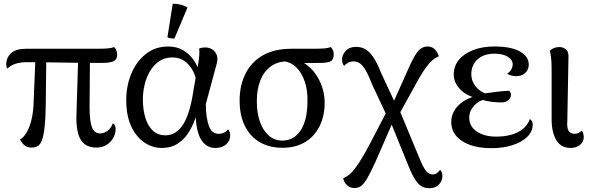

<svg xmlns="http://www.w3.org/2000/svg" viewBox="-20 -769 3145 1016"><path d="M490 12Q430 12 405 -33.5Q380 -79 385 -177L394 -469H456L454 -201Q454 -126 467 -94.5Q480 -63 510 -63Q530 -63 548.5 -76Q567 -89 577 -116Q585 -113 588.5 -104.5Q592 -96 592 -86Q592 -62 579.5 -39.5Q567 -17 544 -2.5Q521 12 490 12ZM147 12Q107 12 86 -31Q104 -41 118.5 -64Q133 -87 143.5 -123.5Q154 -160 157 -208L168 -473H225L222 -209Q221 -139 216 -95.5Q211 -52 202.5 -28.5Q194 -5 180 3.5Q166 12 147 12ZM19 -406Q13 -415 13 -427Q13 -464 38.5 -487.5Q64 -511 117 -511H488Q531 -511 552 -513Q573 -515 584 -520Q590 -515 595 -504Q600 -493 600 -481Q600 -454 581 -445Q562 -436 516 -436Q465 -436 411.5 -436.5Q358 -437 306.5 -438Q255 -439 207.5 -439.5Q160 -440 122 -440Q91 -440 65 -432.5Q39 -425 19 -406Z M835 14Q802 14 769.5 -0.5Q737 -15 709 -46Q681 -77 664.5 -125Q648 -173 648 -240Q648 -315 675 -379.5Q702 -444 752 -483.5Q802 -523 871 -523Q912 -523 944.5 -505.5Q977 -488 1000 -458Q1023 -428 1035 -388L1020 -336Q1010 -392 976.5 -428.5Q943 -465 892 -465Q850 -465 820.5 -444Q791 -423 772 -389.5Q753 -356 744.5 -317.5Q736 -279 736 -243Q736 -190 749 -146.5Q762 -103 788.5 -78Q815 -53 855 -53Q885 -53 907.5 -67.5Q930 -82 946 -106Q962 -130 973.5 -161.5Q985 -193 992.5 -228.5Q1000 -264 1005 -299L1029 -432Q1033 -457 1034.5 -477Q1036 -497 1034 -512Q1040 -515 1048.5 -516.5Q1057 -518 1066 -518Q1089 -518 1105.5 -506Q1122 -494 1128 -474.5Q1134 -455 1126 -429L1069 -218Q1070 -144 1085.5 -102.5Q1101 -61 1136 -61Q1153 -61 1165.5 -67Q1178 -73 1187 -85Q1198 -72 1198 -51Q1198 -24 1176.5 -5Q1155 14 1120 14Q1071 14 1044 -30.5Q1017 -75 1015 -168L1020 -164Q1007 -116 982.5 -75Q958 -34 922 -10Q886 14 835 14ZM903 -565Q894 -565 882.5 -566.5Q871 -568 866 -572L894 -749Q914 -750 937 -744Q960 -738 972 -729Z M1474 13Q1407 13 1356 -16Q1305 -45 1276.5 -101Q1248 -157 1248 -237Q1248 -318 1279.5 -380Q1311 -442 1371.5 -476.5Q1432 -511 1522 -511H1639Q1679 -511 1699 -513Q1719 -515 1730 -520Q1736 -515 1741 -505Q1746 -495 1746 -482Q1746 -453 1729 -444.5Q1712 -436 1672 -436L1552 -435L1499 -444Q1448 -444 1411.5 -416.5Q1375 -389 1357 -342Q1339 -295 1339 -234Q1339 -169 1356.5 -122Q1374 -75 1404 -50Q1434 -25 1473 -25Q1536 -25 1571.5 -80Q1607 -135 1607 -235Q1608 -293 1592.5 -338Q1577 -383 1549.5 -411Q1522 -439 1483 -445L1545 -452Q1588 -443 1622.5 -409.5Q1657 -376 1677.5 -327.5Q1698 -279 1698 -226Q1698 -156 1671.5 -102Q1645 -48 1595 -17.5Q1545 13 1474 13Z M2252 227Q2214 227 2190 199Q2166 171 2141 108L2044 -131L2028 -154L1950 -320Q1933 -365 1918 -392Q1903 -419 1887.5 -431.5Q1872 -444 1851 -444Q1834 -444 1821.5 -437Q1809 -430 1801 -420Q1796 -426 1793 -434Q1790 -442 1790 -452Q1790 -479 1809.5 -500Q1829 -521 1864 -521Q1892 -521 1913.5 -508.5Q1935 -496 1955 -467Q1975 -438 1995 -387L2076 -213L2092 -191L2197 62Q2217 112 2232.5 133Q2248 154 2271 154Q2283 154 2292 147Q2301 140 2309 130Q2315 135 2318 143Q2321 151 2321 163Q2321 188 2302.5 207.5Q2284 227 2252 227ZM1856 226Q1833 226 1816.5 211Q1800 196 1796 174Q1817 166 1836 148Q1855 130 1879 93.5Q1903 57 1937 -7L2040 -205L2066 -140L1967 87Q1942 142 1924.5 172.5Q1907 203 1891.5 214.5Q1876 226 1856 226ZM2085 -151 2051 -204 2131 -383Q2155 -439 2172.5 -469.5Q2190 -500 2206.5 -511.5Q2223 -523 2242 -523Q2266 -523 2281 -508Q2296 -493 2302 -471Q2282 -463 2263 -445.5Q2244 -428 2220 -391.5Q2196 -355 2161 -289Z M2582 15Q2483 15 2425.5 -22.5Q2368 -60 2368 -123Q2368 -172 2403 -208.5Q2438 -245 2500 -262L2505 -250Q2450 -260 2415.5 -296Q2381 -332 2381 -374Q2381 -419 2408 -452Q2435 -485 2483.5 -504Q2532 -523 2596 -523Q2685 -523 2731.5 -496.5Q2778 -470 2778 -427Q2778 -400 2759.5 -383Q2741 -366 2713 -366Q2698 -366 2685 -369.5Q2672 -373 2664 -379Q2680 -390 2686.5 -403Q2693 -416 2693 -429Q2693 -453 2666.5 -469Q2640 -485 2597 -485Q2540 -485 2507 -455Q2474 -425 2474 -376Q2474 -340 2497.5 -311Q2521 -282 2558 -271V-247Q2516 -239 2489.5 -210.5Q2463 -182 2463 -147Q2463 -100 2503 -73Q2543 -46 2607 -46Q2646 -46 2681.5 -55Q2717 -64 2744 -84.5Q2771 -105 2784 -139Q2792 -134 2795.5 -126.5Q2799 -119 2799 -110Q2799 -73 2769.5 -44.5Q2740 -16 2691 -0.5Q2642 15 2582 15ZM2633 -227Q2603 -227 2576.5 -231Q2550 -235 2528 -242L2539 -274Q2573 -279 2606 -283Q2639 -287 2674 -289Q2684 -279 2684 -268Q2684 -252 2671 -239.5Q2658 -227 2633 -227Z M3000 14Q2948 14 2923.5 -28Q2899 -70 2899 -137V-399Q2899 -436 2896.5 -460Q2894 -484 2889 -501Q2903 -512 2914.5 -516Q2926 -520 2941 -520Q2961 -520 2976 -506.5Q2991 -493 2988 -458L2982 -129Q2979 -94 2988.5 -77.5Q2998 -61 3021 -61Q3032 -61 3041.5 -65.5Q3051 -70 3058 -78Q3064 -72 3066.5 -61.5Q3069 -51 3069 -43Q3069 -17 3048 -1.5Q3027 14 3000 14Z"/></svg>

Font: Arima Thin Medium
Style: Regular
Weight: 500
Version: Version 1.100